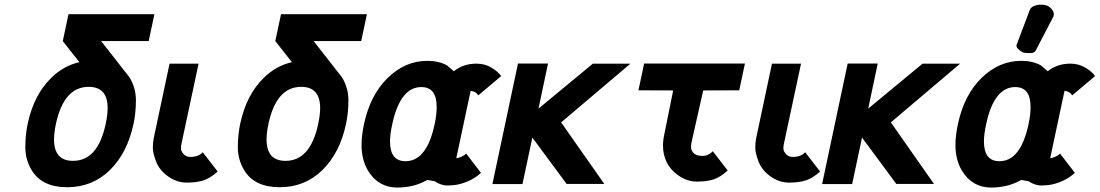

<svg xmlns="http://www.w3.org/2000/svg" viewBox="-20 -801 4788 836"><path d="M100.6 -262.2Q127.4 -388.7 204.1 -462.9Q257.8 -515.1 325.7 -530.3L253.4 -622.1L278.3 -739.3H652.3L627.4 -622.1H420.4L544.4 -463.4Q571.8 -418 571.8 -364.3Q571.8 -310.5 561.5 -262.2Q534.7 -135.3 458.5 -60.5Q382.3 14.2 272.5 14.2Q162.6 14.2 118.2 -59.6Q90.3 -105.5 90.3 -159.7Q90.3 -213.9 100.6 -262.2ZM223.6 -262.2Q215.3 -222.2 215.3 -193.8Q215.3 -100.6 297.9 -100.6Q406.2 -100.6 440.4 -262.2Q448.7 -301.3 448.7 -330.1Q448.7 -422.9 366.2 -422.9Q258.3 -422.9 223.6 -262.2Z M718.3 -523.9H844.7L769.5 -171.9Q768.1 -165.5 768.1 -154.1Q768.1 -142.6 779.3 -130.1Q790.5 -117.7 808.1 -117.7Q844.7 -117.7 862.8 -138.2L927.7 -54.2Q895.5 -24.9 865.5 -15.4Q835.4 -5.9 792.7 -5.9Q750 -5.9 712.2 -32.7Q674.3 -59.6 659.9 -97.2Q645.5 -134.8 645.5 -157.5Q645.5 -180.2 649.4 -199.7Z M1025.9 -262.2Q1052.7 -388.7 1129.4 -462.9Q1183.1 -515.1 1251 -530.3L1178.7 -622.1L1203.6 -739.3H1577.6L1552.7 -622.1H1345.7L1469.7 -463.4Q1497.1 -418 1497.1 -364.3Q1497.1 -310.5 1486.8 -262.2Q1460 -135.3 1383.8 -60.5Q1307.6 14.2 1197.8 14.2Q1087.9 14.2 1043.5 -59.6Q1015.6 -105.5 1015.6 -159.7Q1015.6 -213.9 1025.9 -262.2ZM1148.9 -262.2Q1140.6 -222.2 1140.6 -193.8Q1140.6 -100.6 1223.1 -100.6Q1331.5 -100.6 1365.7 -262.2Q1374 -301.3 1374 -330.1Q1374 -422.9 1291.5 -422.9Q1183.6 -422.9 1148.9 -262.2Z M1688 -260.7Q1678.2 -215.8 1678.2 -185.1Q1678.2 -99.1 1745.6 -99.1Q1838.4 -99.1 1872.6 -260.7Q1881.3 -300.8 1881.3 -335.9Q1881.3 -421.9 1814.5 -421.9Q1722.7 -421.9 1688 -260.7ZM2162.1 -469.7 2062.5 -385.7Q2053.2 -402.3 2029.3 -405.8L1966.8 -112.3Q1976.6 -112.8 1989.5 -118.7Q2002.4 -124.5 2009.8 -132.3L2074.2 -48.3Q2046.9 -22.9 2009.8 -8.5Q1972.7 5.9 1942.4 5.9Q1934.6 6.8 1930.2 6.8Q1899.9 6.8 1873 -11.7L1840.8 -17.6L1818.4 -6.3Q1769.5 15.6 1709.5 15.6Q1627 15.6 1582 -58.6Q1554.2 -105 1554.2 -170.9Q1554.2 -209.5 1564.9 -260.7Q1592.3 -388.2 1668.5 -462.2Q1744.6 -536.1 1840.3 -536.1Q1890.6 -536.1 1926.8 -516.1L1956.1 -490.7Q1996.6 -523.9 2055.2 -523.9Q2090.8 -523.9 2120.1 -506.3Q2149.4 -488.8 2162.1 -469.7Z M2297.9 -202.1 2254.9 0.5H2124L2235.4 -524.4H2366.2L2324.7 -328.1L2561.5 -523.9H2725.1L2423.3 -268.1L2611.3 0H2447.3Z M2990.2 -176.3Q2988.8 -169.4 2988.8 -158.4Q2988.8 -147.5 3000 -134.8Q3011.2 -122.1 3038.1 -122.1Q3064.9 -122.1 3083.5 -142.6L3148.4 -58.6Q3115.7 -28.8 3086.2 -19.5Q3056.6 -10.3 3013.9 -10.3Q2971.2 -10.3 2931.6 -38.6Q2866.7 -85 2866.7 -169.4Q2866.7 -183.6 2870.1 -204.1L2911.1 -407.2L2759.8 -407.7L2784.7 -524.4H3223.6L3198.7 -407.7L3042 -407.2L2996.1 -204.1Z M3341.3 -523.9H3467.8L3392.6 -171.9Q3391.1 -165.5 3391.1 -154.1Q3391.1 -142.6 3402.3 -130.1Q3413.6 -117.7 3431.2 -117.7Q3467.8 -117.7 3485.8 -138.2L3550.8 -54.2Q3518.6 -24.9 3488.5 -15.4Q3458.5 -5.9 3415.8 -5.9Q3373 -5.9 3335.2 -32.7Q3297.4 -59.6 3283 -97.2Q3268.6 -134.8 3268.6 -157.5Q3268.6 -180.2 3272.5 -199.7Z M3733.4 -202.1 3690.4 0.5H3559.6L3670.9 -524.4H3801.8L3760.3 -328.1L3997.1 -523.9H4160.6L3858.9 -268.1L4046.9 0H3882.8Z M4490.2 -582Q4484.4 -569.8 4466.3 -569.8Q4448.2 -569.8 4439.7 -571.3Q4431.2 -572.8 4419.9 -581.5Q4402.3 -595.2 4406.7 -606.4L4463.9 -757.8Q4468.3 -769 4481.7 -774.7Q4495.1 -780.3 4506.8 -780.8H4513.2Q4538.1 -780.8 4551.3 -769Q4574.7 -749 4566.4 -728.5ZM4273.9 -260.7Q4264.2 -215.8 4264.2 -185.1Q4264.2 -99.1 4331.5 -99.1Q4424.3 -99.1 4458.5 -260.7Q4467.3 -300.8 4467.3 -335.9Q4467.3 -421.9 4400.4 -421.9Q4308.6 -421.9 4273.9 -260.7ZM4748 -469.7 4648.4 -385.7Q4639.2 -402.3 4615.2 -405.8L4552.7 -112.3Q4562.5 -112.8 4575.4 -118.7Q4588.4 -124.5 4595.7 -132.3L4660.2 -48.3Q4632.8 -22.9 4595.7 -8.5Q4558.6 5.9 4528.3 5.9Q4520.5 6.8 4516.1 6.8Q4485.8 6.8 4459 -11.7L4426.8 -17.6L4404.3 -6.3Q4355.5 15.6 4295.4 15.6Q4212.9 15.6 4168 -58.6Q4140.1 -105 4140.1 -170.9Q4140.1 -209.5 4150.9 -260.7Q4178.2 -388.2 4254.4 -462.2Q4330.6 -536.1 4426.3 -536.1Q4476.6 -536.1 4512.7 -516.1L4542 -490.7Q4582.5 -523.9 4641.1 -523.9Q4676.8 -523.9 4706.1 -506.3Q4735.4 -488.8 4748 -469.7Z"/></svg>

Font: Tuffy
Style: BoldItalic
Weight: 700
Italic angle: -12°
Designer: Thatcher Ulrich, Karoly Barta, Michael Everson
Version: Version 001.271